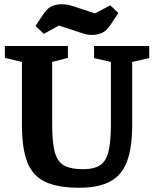

<svg xmlns="http://www.w3.org/2000/svg" viewBox="-20 -864 724 902"><path d="M83 -573 3 -592V-648H299V-592L225 -573V-278Q225 -190 238.5 -145.5Q252 -101 284 -85Q316 -69 371 -69Q419 -69 447.5 -86Q476 -103 488.5 -148Q501 -193 501 -278V-573L422 -591V-648H681V-591L601 -573V-278Q601 -174 578 -109Q555 -44 500.5 -13Q446 18 352 18Q250 18 191 -10.5Q132 -39 107.5 -104Q83 -169 83 -278ZM414 -700Q399 -700 387 -702.5Q375 -705 357 -711L257 -744L186 -705L147 -742L182 -795Q204 -828 225.5 -836Q247 -844 269 -844Q284 -844 296 -842Q308 -840 326 -834L426 -801L498 -839L536 -803L501 -750Q479 -717 457 -708.5Q435 -700 414 -700Z"/></svg>

Font: Faustina VF Beta
Style: Regular
Weight: 400
Designer: Alfonso Garcia
Foundry: Omnibus-Type
Version: Version 1.006